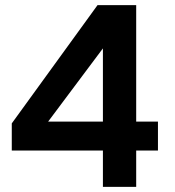

<svg xmlns="http://www.w3.org/2000/svg" viewBox="-20 -730 683 750"><path d="M382 0V-142H26V-248L361 -710H512V-255H597V-142H512V0ZM168 -255H382V-541Z"/></svg>

Font: Txt Sans SemiBold
Style: Regular
Weight: 600
Designer: Open Source
Foundry: XRLN
Version: Version 1.0